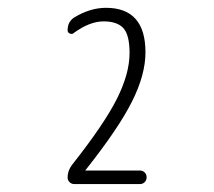

<svg xmlns="http://www.w3.org/2000/svg" viewBox="-20 -756 540 484"><path d="M150.4 -308.6Q150.4 -325.2 161.1 -339.8Q242.2 -442.4 274.4 -506.3Q306.6 -570.3 306.6 -622.1Q306.6 -668 291 -685.1Q275.4 -702.1 241.2 -702.1Q206.1 -702.1 166 -672.9Q162.1 -668.9 156.2 -671.4Q150.4 -673.8 150.4 -679.7Q150.4 -701.2 167 -711.9Q207 -736.3 247.1 -736.3Q346.7 -736.3 346.7 -624Q346.7 -567.4 312.5 -499.5Q278.3 -431.6 196.3 -328.1Q195.3 -328.1 195.3 -327.1V-326.2H333Q339.8 -326.2 344.7 -321.3Q349.6 -316.4 349.6 -309.1Q349.6 -301.8 344.7 -296.9Q339.8 -292 333 -292H167Q160.2 -292 155.3 -296.9Q150.4 -301.8 150.4 -308.6Z"/></svg>

Font: Rounded-L Mgen+ 1mn light
Style: Regular
Weight: 200
Designer: [Source Han Sans]
Ryoko NISHIZUKA  (kana & ideographs); Paul D. Hunt (Latin, Greek & Cyrillic); Wenlong ZHANG  (bopomofo
Version: Version 1.059.20150602